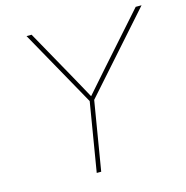

<svg xmlns="http://www.w3.org/2000/svg" viewBox="-107 -829 898 929"><g transform="rotate(-15 342.0 -364.0)"><path d="M264.2 0 321.3 -344.7 107.4 -727.5H132.8L268.6 -484.4Q286.1 -453.1 303.2 -421.9Q320.3 -390.6 337.4 -359.4H328.6Q356 -390.6 383.5 -421.9Q411.1 -453.1 438.5 -484.4L654.3 -727.5H683.6L343.8 -344.7L286.6 0Z"/></g></svg>

Font: Inter Thin
Style: Italic
Weight: 250
Italic angle: -9.3988°
Designer: Rasmus Andersson
Foundry: rsms
Version: Version 4.001;git-66647c0bb